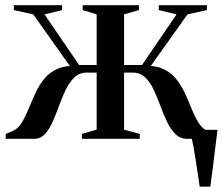

<svg xmlns="http://www.w3.org/2000/svg" viewBox="-20 -522 838 722"><path d="M731 180Q727.5 158 723.8 132Q720 106 716 80.2Q712 54.5 708 32.5Q704 10.5 700.5 -2.5L676 -34H798Q795.5 -14 792.8 7.8Q790 29.5 787.2 52.2Q784.5 75 781.8 97.2Q779 119.5 776.2 140.5Q773.5 161.5 771 180ZM1.5 0V-18.5L24 -27.5Q46.5 -36.5 60.8 -59.2Q75 -82 87.2 -112Q99.5 -142 113.5 -172.5Q127.5 -203 148.2 -227.8Q169 -252.5 201.2 -265.2Q233.5 -278 282.5 -271.5L263.5 -244.5L105 -468L32 -484V-502.5H213.5V-484L147.5 -468L277.5 -277.5H343.5V-468L291 -484V-502.5H502.5V-484L446.5 -468V-277.5H514L644 -468L577 -484V-502.5H758V-484L685 -468L526 -244.5L507 -271.5Q556 -278 588 -265.2Q620 -252.5 640.5 -227.5Q661 -202.5 675 -172.2Q689 -142 701 -112Q713 -82 727.5 -59Q742 -36 765 -27L787 -18.5V0H684.5Q657.5 0 639.5 -18Q621.5 -36 608 -64.2Q594.5 -92.5 583 -124.2Q571.5 -156 558 -184.5Q544.5 -213 526 -231Q507.5 -249 480 -249H446.5V-34.5L505.5 -18.5V0H288V-18.5L343.5 -34.5V-249H306Q278.5 -249 259.8 -231Q241 -213 227.2 -184.5Q213.5 -156 202 -124.2Q190.5 -92.5 178 -64.2Q165.5 -36 149 -18Q132.5 0 109 0Z"/></svg>

Font: Merriweather 144pt Medium
Style: Regular
Weight: 500
Version: Version 2.100